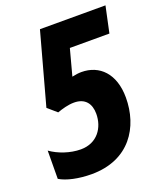

<svg xmlns="http://www.w3.org/2000/svg" viewBox="-134 -803 770 903"><g transform="rotate(-20 250.5 -352.0)"><path d="M169 10C359 10 443 -127 443 -274C443 -394 377 -458 287 -458C273 -458 257 -456 240 -452L275 -583H473L501 -714H173L75 -356L120 -317C145 -326 176 -335 205 -335C261 -335 286 -300 286 -250C286 -181 244 -117 161 -117C108 -117 51 -137 12 -165L11 -24C45 -3 105 10 169 10Z"/></g></svg>

Font: Noto Sans Display SemiCondensed Extra
Style: Italic
Weight: 800
Width: 4
Italic angle: -12°
Designer: Monotype Design Team
Foundry: Monotype Imaging Inc.
Version: Version 1.900